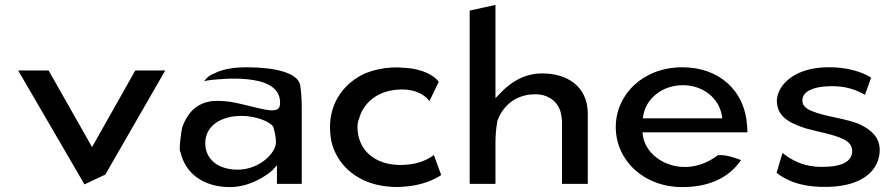

<svg xmlns="http://www.w3.org/2000/svg" viewBox="-20 -759 3650 782"><path d="M178 -472H54L324 -8L409 -48L653 -472H531L355 -160Z M849 -458H848C834 -453 823 -443 811 -428C817 -430 827 -432 837 -433C869 -436 1108 -466 1120 -352C1121 -345 1121 -338 1120 -331C1118 -310 1096 -308 1078 -310C1031 -315 950 -343 894 -347C864 -349 843 -349 822 -343C768 -328 739 -288 722 -240C720 -235 706 -139 715 -141C733 -55 806 3 917 3C1000 3 1070 -47 1091 -67L1108 -86V-10H1209V-320C1209 -352 1207 -382 1203 -411C1194 -464 1096 -485 984 -485C920 -485 879 -474 849 -458ZM948 -68C870 -68 816 -109 816 -176C816 -250 885 -287 963 -287C1021 -287 1077 -265 1092 -244L1093 -243V-242C1099 -223 1104 -201 1104 -179C1104 -137 1038 -68 948 -68Z M1436 -242C1436 -254 1438 -265 1443 -277C1458 -333 1507 -381 1582 -392C1651 -402 1704 -382 1729 -347L1767 -426C1750 -450 1702 -480 1622 -483H1620C1605 -485 1591 -485 1576 -484C1538 -482 1502 -474 1469 -461C1384 -423 1324 -345 1324 -241C1324 -207 1329 -177 1341 -148C1375 -65 1458 -4 1576 2C1590 3 1602 3 1616 2C1700 -2 1753 -30 1777 -46L1747 -128L1745 -126C1724 -111 1690 -93 1643 -89C1521 -75 1436 -139 1436 -242Z M2005 -264C2025 -323 2076 -375 2160 -375C2222 -375 2260 -336 2266 -289C2267 -284 2269 -274 2269 -268V-10H2374V-296C2374 -408 2289 -460 2189 -460C2117 -460 2062 -426 2019 -381L1998 -359V-739L1893 -716V-10H1998V-175C1998 -205 2000 -234 2005 -262Z M2598 -209 2597 -220H3024C3024 -229 3024 -236 3023 -245C3015 -389 2910 -485 2759 -485C2601 -485 2488 -376 2488 -241C2488 -107 2601 3 2759 3C2866 3 2949 -34 2998 -107C2975 -116 2935 -130 2904 -127C2860 -93 2809 -77 2761 -79C2675 -83 2607 -140 2598 -209ZM2920 -289 2922 -277H2598L2600 -288C2610 -354 2674 -412 2761 -412C2844 -412 2908 -359 2920 -289Z M3143 -55C3200 -10 3276 5 3356 2C3497 -2 3563 -69 3563 -148C3563 -199 3529 -230 3483 -252C3427 -277 3342 -283 3286 -307C3266 -315 3248 -327 3248 -350C3248 -388 3295 -404 3343 -407C3402 -411 3450 -403 3503 -373L3528 -443C3471 -478 3395 -489 3326 -484C3208 -475 3147 -410 3144 -350C3144 -285 3193 -259 3259 -237C3310 -222 3372 -213 3413 -193C3433 -184 3451 -169 3451 -144C3451 -100 3405 -82 3350 -80C3284 -76 3228 -88 3167 -136Z"/></svg>

Font: Bluebird
Style: LiExt
Weight: 300
Designer: Jasper
Foundry: Cannot Into Space Fonts
Version: Version 0.98